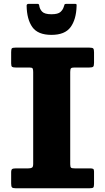

<svg xmlns="http://www.w3.org/2000/svg" viewBox="-20 -1004 561 1024"><path d="M254.5 -818Q326 -818 356.2 -859Q386.5 -900 388.5 -971.5Q389 -979 387.8 -981.2Q386.5 -983.5 378.5 -983.5H334.5Q325.5 -983.5 324.2 -979.8Q323 -976 320.5 -969Q316 -952.5 302.5 -940.2Q289 -928 254.5 -928Q218 -928 204.8 -941.8Q191.5 -955.5 189 -975.5Q188 -983.5 180 -983.5H133.5Q122 -983.5 122 -974Q123 -901 152.5 -859.5Q182 -818 254.5 -818ZM354.5 -620Q354.5 -635 358.5 -639.5Q362.5 -644 377.5 -644H456.5Q472 -644 476.8 -648.2Q481.5 -652.5 481.5 -669V-725Q481.5 -740.5 477.5 -745.2Q473.5 -750 457 -750H62Q46.5 -750 43 -745.8Q39.5 -741.5 39.5 -725.5V-665.5Q39.5 -651 44.5 -647.5Q49.5 -644 63.5 -644H136.5Q151 -644 154 -639Q157 -634 157 -619.5V-130Q157 -114 150.8 -110Q144.5 -106 130.5 -106H66Q50.5 -106 45 -102.5Q39.5 -99 39.5 -84.5V-25Q39.5 -9.5 43.8 -4.8Q48 0 63 0H458Q473 0 477.2 -3.8Q481.5 -7.5 481.5 -22.5V-89.5Q481.5 -100.5 476.8 -103.2Q472 -106 461 -106H379Q364 -106 359.2 -109.5Q354.5 -113 354.5 -128Z"/></svg>

Font: Besley ExtraBold
Style: Regular
Weight: 800
Designer: Owen Earl
Foundry: indestructible type*
Version: Version 2.001